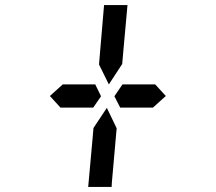

<svg xmlns="http://www.w3.org/2000/svg" viewBox="-20 -881 856 762"><path d="M424 -157 423 -139H330L347 -327L351 -373L404 -453L443 -372L439 -327ZM220 -454 178 -500 229 -546H332H358L381 -499L350 -454H234ZM393 -861H486L469 -673L465 -627L412 -546L373 -625L377 -673ZM596 -546 638 -500 587 -454H574H497H457L434 -499L466 -546H492Z"/></svg>

Font: DSEG14 Classic Mini
Style: Italic
Weight: 400
Italic angle: -5°
Designer: Keshikan(Twitter:@keshinomi_88pro)
Version: Version 0.46